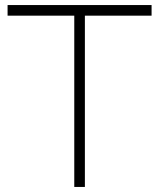

<svg xmlns="http://www.w3.org/2000/svg" viewBox="-20 -740 630 760"><path d="M274 0H316V-678H580V-720H10V-678H274Z"/></svg>

Font: Hauora ExtraLight
Style: Regular
Weight: 200
Designer: Mikhail Sharanda
Foundry: WCYS & Co.
Version: Version 1.010